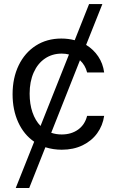

<svg xmlns="http://www.w3.org/2000/svg" viewBox="-20 -727 569 946"><path d="M404.3 -505.9Q440.9 -483.4 464.1 -448.7Q487.3 -414.1 493.2 -370.1H409.2Q400.4 -405.8 374 -430.2L232.4 -72.8Q256.3 -64.5 284.2 -64.5Q331.5 -64.5 365 -88.6Q398.4 -112.8 409.2 -156.2H493.2Q486.3 -108.4 459 -70.6Q431.6 -32.7 386.7 -11Q341.8 10.7 284.2 10.7Q242.7 10.7 203.6 -1.5L124 199.2H57.6L148.4 -28.8Q97.7 -63.5 69.8 -124.5Q42 -185.5 42 -262.7Q42 -342.8 72 -405Q102.1 -467.3 156.5 -502.2Q210.9 -537.1 282.2 -537.1Q316.4 -537.1 348.1 -528.8L418.9 -707H484.4ZM179.7 -106.4 319.8 -458.5Q303.7 -462.9 284.2 -462.9Q237.3 -462.9 201.4 -438.5Q165.5 -414.1 145.8 -369.4Q126 -324.7 126 -265.6Q126 -214.4 139.9 -173.8Q153.8 -133.3 179.7 -106.4Z"/></svg>

Font: Pretendard
Style: Regular
Weight: 400
Designer: Base glyphs from Inter by Rasmus Andersson; Hangeul glyphs from Noto Sans CJK(Source Han Sans) by Jang Soo-young and Kan
Foundry: Kil Hyung-jin
Version: Version 1.309